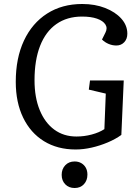

<svg xmlns="http://www.w3.org/2000/svg" viewBox="-20 -735 682 962"><path d="M600 -332 588 -59Q559 -38 520 -21.5Q481 -5 439.5 4.5Q398 14 359 14Q268 14 200.5 -27.5Q133 -69 96 -145.5Q59 -222 59 -325Q59 -444 100 -531.5Q141 -619 216 -667Q291 -715 392 -715Q456 -715 507 -695Q558 -675 588 -641.5Q618 -608 618 -566Q618 -540 602.5 -523.5Q587 -507 563 -507Q543 -507 524 -515Q505 -523 491 -537L508 -571Q520 -594 508 -612.5Q496 -631 466 -641.5Q436 -652 391 -652Q316 -652 262.5 -614.5Q209 -577 181 -505.5Q153 -434 153 -333Q153 -247 179 -183.5Q205 -120 252 -85.5Q299 -51 363 -51Q402 -51 439.5 -61Q477 -71 503 -88L510 -266L425 -286L431 -332ZM289 141Q289 112 307 93Q325 74 354 74Q373 74 387.5 82.5Q402 91 410 105.5Q418 120 418 140Q418 169 400.5 188Q383 207 354 207Q325 207 307 188.5Q289 170 289 141Z"/></svg>

Font: Literata
Style: Italic
Weight: 400
Italic angle: -2°
Designer: Latin by Veronika Burian and Jose Scaglione. Greek by Irene Vlachou. Cyrillic by Vera Evstafieva
Foundry: TypeTogether
Version: Version 3.103;gftools[0.9.29]